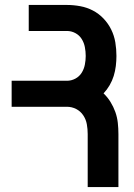

<svg xmlns="http://www.w3.org/2000/svg" viewBox="-20 -755 540 775"><path d="M334 0V-214Q334 -234 330.5 -253.5Q327 -273 316 -289.5Q305 -306 287.5 -315Q270 -324 250 -324H27V-429H250Q268 -429 284 -437.5Q300 -446 309.5 -461Q319 -476 322.5 -494Q326 -512 326 -529Q326 -547 322.5 -565Q319 -583 309.5 -598Q300 -613 284 -621.5Q268 -630 250 -630H96V-735H250Q277 -735 304 -730Q331 -725 355 -712.5Q379 -700 398 -680Q417 -660 429 -635.5Q441 -611 445.5 -584Q450 -557 450 -529Q450 -509 447.5 -488.5Q445 -468 439 -448.5Q433 -429 422.5 -411Q412 -393 398 -378Q414 -363 426 -343.5Q438 -324 445.5 -303Q453 -282 455.5 -259.5Q458 -237 458 -214V0Z"/></svg>

Font: Iosevka Extrabold
Style: Regular
Weight: 800
Monospace: yes
Designer: Belleve Invis
Foundry: Belleve Invis
Version: Version 32.5.0; ttfautohint (v1.8.4)